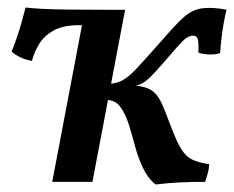

<svg xmlns="http://www.w3.org/2000/svg" viewBox="-20 -484 623 511"><path d="M394 7Q373 -10 360 -38Q347 -66 339 -96.5Q331 -127 322 -155Q313 -183 299.5 -200.5Q286 -218 263 -218L268 -261Q289 -261 305.5 -270Q322 -279 341 -299Q360 -319 390 -353Q418 -385 437 -406Q456 -427 470.5 -439.5Q485 -452 500 -457.5Q515 -463 536 -463Q549 -463 561.5 -461.5Q574 -460 583 -458Q579 -443 575.5 -423Q572 -403 569.5 -382.5Q567 -362 566 -343Q556 -339 539.5 -339Q523 -339 508 -344Q509 -373 506 -381Q503 -389 494 -389Q480 -389 465.5 -374Q451 -359 422 -325Q397 -296 382.5 -281.5Q368 -267 357 -261.5Q346 -256 330 -254L327 -257Q356 -256 373 -249Q390 -242 400.5 -226.5Q411 -211 422 -181Q437 -141 447.5 -116.5Q458 -92 469 -78Q480 -64 495.5 -57.5Q511 -51 537 -47Q536 -33 532.5 -21Q529 -9 526 0Q489 0 458.5 1.5Q428 3 394 7ZM119 0 206 -458H313L226 0ZM65 -322Q47 -325 33 -332Q19 -339 11 -347Q18 -364 25 -384.5Q32 -405 38 -426.5Q44 -448 48 -464Q64 -462 92 -460.5Q120 -459 162 -458.5Q204 -458 261 -458L254 -417H190Q149 -417 124 -403.5Q99 -390 85.5 -369Q72 -348 65 -322Z"/></svg>

Font: Vollkorn Medium
Style: Italic
Weight: 500
Italic angle: -11°
Designer: Friedrich Althausen
Foundry: Friedrich Althausen
Version: Version 5.000